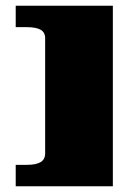

<svg xmlns="http://www.w3.org/2000/svg" viewBox="-20 -554 450 672"><path d="M138 -420Q138 -441 122 -450Q106 -459 73 -459H35V-534H375V98H35V23H73Q106 23 122 13.5Q138 4 138 -17Z"/></svg>

Font: Genos Thin Black
Style: Regular
Weight: 900
Version: Version 1.010